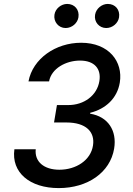

<svg xmlns="http://www.w3.org/2000/svg" viewBox="-20 -957 684 987"><path d="M282 9.9C430.8 9.9 546.5 -70.3 566.8 -193.2C582 -285.5 535.5 -357.6 443.5 -372.5V-377.1C523.4 -397 582.7 -451.7 595.9 -532.7C613.3 -640.6 539.4 -737.2 397 -737.2C266.3 -737.2 148.4 -655.9 126.4 -538.4H232.2C244.3 -605.1 318.9 -645.6 391.3 -645.6C465.6 -645.6 501.4 -603.3 490.8 -539.8C478.7 -465.9 411.9 -416.9 331 -416.9H272.7L257.8 -327.4H321.4C422.2 -327.4 468.8 -279.1 458.1 -209.5C446.7 -132.8 370.7 -84.5 285.2 -84.5C206.3 -84.5 157 -125.7 163.7 -189.6H54C37.3 -70.7 132.5 9.9 282 9.9ZM259.9 -881.4C254.3 -845.2 281.2 -812.9 317.1 -812.9C350.5 -812.9 378.6 -838.4 383.2 -867.9C389.2 -906.6 364 -936.8 325.3 -936.8C295.1 -936.8 264.6 -913.4 259.9 -881.4ZM468.8 -881.4C462.4 -844.1 490.1 -812.9 525.9 -812.9C559.3 -812.9 587.4 -838.4 592 -867.9C598 -906.6 572.8 -936.8 534.1 -936.8C503.9 -936.8 474.1 -913.4 468.8 -881.4Z"/></svg>

Font: Magic Ui Pro Medium
Style: Italic
Weight: 500
Italic angle: -9.39999°
Designer: Stefan Endress, Andreas Faust
Version: Version 1.000;FEAKit 1.0